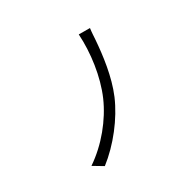

<svg xmlns="http://www.w3.org/2000/svg" viewBox="-148 -1012 1296 1296"><g transform="rotate(-45 500.0 -363.5)"><path d="M796 -717 712 -740C683 -596 615 -434 523 -318C432 -204 293 -103 145 -52L208 13C349 -46 493 -155 584 -271C669 -380 728 -526 766 -634C774 -657 785 -692 796 -717Z"/></g></svg>

Font: ChiuKong Gothic CL Normal
Style: Regular
Weight: 350
Designer: Ryoko NISHIZUKA 西塚涼子 (kana, bopomofo & ideographs); Paul D. Hunt (Latin, Greek & Cyrillic); Sandoll Communications 산돌커뮤니
Foundry: Adobe
Version: Version 1.300